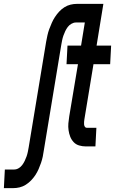

<svg xmlns="http://www.w3.org/2000/svg" viewBox="-91 -755 611 990"><path d="M-71 215 -66 119H-18Q-6 119 5 112.5Q16 106 23.5 96Q31 86 36.5 74.5Q42 63 46 51.5Q50 40 52.5 28Q55 16 57 4L147 -540Q150 -556 153.5 -572.5Q157 -589 163 -605Q169 -621 176 -637Q183 -653 192.5 -667.5Q202 -682 214 -695Q226 -708 241 -717.5Q256 -727 272.5 -731Q289 -735 305 -735H410L394 -639H300Q289 -639 277.5 -632.5Q266 -626 258.5 -616Q251 -606 245.5 -594.5Q240 -583 236 -571.5Q232 -560 229.5 -548Q227 -536 225 -524L135 20Q133 36 129.5 52.5Q126 69 120.5 85Q115 101 108 117Q101 133 91.5 147.5Q82 162 69.5 175Q57 188 42 197.5Q27 207 10.5 211Q-6 215 -22 215ZM352 0Q334 0 317 -5Q300 -10 288.5 -22.5Q277 -35 271 -50.5Q265 -66 262.5 -83.5Q260 -101 261.5 -119Q263 -137 266 -155L311 -424H252L257 -520H327L362 -735H442L407 -520H482L477 -424H391L344 -139Q343 -133 342.5 -126.5Q342 -120 342.5 -113.5Q343 -107 346.5 -101.5Q350 -96 356 -96H406L401 0Z"/></svg>

Font: Iosevka Curly
Style: Bold Italic
Weight: 700
Italic angle: -9°
Monospace: yes
Designer: Belleve Invis
Foundry: Belleve Invis
Version: Version 22.1.2; ttfautohint (v1.8.4)